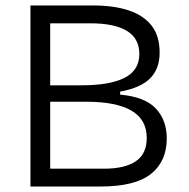

<svg xmlns="http://www.w3.org/2000/svg" viewBox="-20 -680 690 700"><path d="M91 0V-660H322Q394 -660 448 -642.5Q502 -625 532 -587.5Q562 -550 562 -488Q562 -430 528 -395Q494 -360 418 -346V-335Q508 -327 548 -284.5Q588 -242 588 -175Q588 -92 530.5 -46Q473 0 346 0ZM163 -369H277Q381 -369 434.5 -396.5Q488 -424 488 -483Q488 -540 442.5 -567.5Q397 -595 310 -595H163ZM163 -65H359Q435 -65 475 -92Q515 -119 515 -177Q515 -244 459.5 -276.5Q404 -309 296 -309H163Z"/></svg>

Font: Bricolage Grotesque 10pt Light
Style: Regular
Weight: 300
Designer: Mathieu Triay
Foundry: Atelier Triay
Version: Version 1.000; ttfautohint (v1.8.4.7-5d5b);gftools[0.9.32]